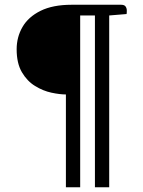

<svg xmlns="http://www.w3.org/2000/svg" viewBox="-20 -697 603 807"><path d="M281 -677H489Q503 -677 508 -669.5Q513 -662 513 -652.5Q513 -643 512 -638L439 -632V90H379V-632H317V90H257V-300Q231 -300 196 -307.5Q161 -315 127.5 -335.5Q94 -356 72 -393.5Q50 -431 50 -490Q50 -541 74.5 -583.5Q99 -626 150.5 -651.5Q202 -677 281 -677Z"/></svg>

Font: Karma Variable Light
Style: Regular
Weight: 300
Designer: Joana Correia
Foundry: Indian Type Foundry
Version: Version 3.000